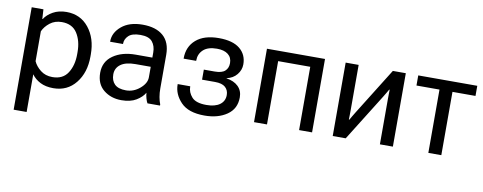

<svg xmlns="http://www.w3.org/2000/svg" viewBox="-62 -824 3330 1323"><g transform="rotate(10 1602.5 -162.5)"><path d="M72.3 203.1V-513.7H154.3L158.2 -446.8H161.1Q180.7 -478.5 220.9 -501Q261.2 -523.4 314.9 -523.4Q412.6 -523.4 471.2 -450.2Q529.8 -377 529.8 -264.6V-249Q529.8 -136.7 471.2 -63.5Q412.6 9.8 314.9 9.8Q261.2 9.8 223.4 -9.5Q185.5 -28.8 163.1 -60.5V203.1ZM163.1 -152.3Q178.2 -118.2 212.4 -91.3Q246.6 -64.5 295.4 -64.5Q368.7 -64.5 402.8 -117.7Q437 -170.9 437 -249V-264.6Q437 -342.8 402.8 -396Q368.7 -449.2 295.4 -449.2Q246.6 -449.2 212.4 -422.4Q178.2 -395.5 163.1 -361.3Z M615.2 -151.4Q615.2 -229.5 677.2 -272.9Q739.3 -316.4 835 -316.4H951.2V-351.6Q951.2 -397.9 927.2 -427Q903.3 -456.1 844.7 -456.1Q786.1 -456.1 761 -431.9Q735.8 -407.7 735.8 -376V-373.5H645.5V-376Q645.5 -437 700 -482.7Q754.4 -528.3 847.2 -528.3Q939.9 -528.3 991 -483.9Q1042 -439.5 1042 -351.6V-117.2Q1042 -85.4 1046.9 -57.4Q1051.8 -29.3 1060.5 -7.8V0H972.7Q965.8 -12.2 960.2 -31.7Q954.6 -51.3 953.1 -70.8Q935.1 -39.1 894.8 -14.6Q854.5 9.8 791 9.8Q717.8 9.8 666.5 -31.7Q615.2 -73.2 615.2 -151.4ZM706.1 -156.2Q706.1 -112.3 731.4 -87.4Q756.8 -62.5 810.5 -62.5Q864.3 -62.5 907.7 -99.6Q951.2 -136.7 951.2 -178.2V-252H844.7Q776.4 -252 741.2 -226.1Q706.1 -200.2 706.1 -156.2Z M1373.5 14.6Q1260.7 14.6 1207.8 -40.8Q1154.8 -96.2 1154.8 -164.6V-167H1242.7V-164.6Q1242.7 -125 1271.5 -92.3Q1300.3 -59.6 1374 -59.6Q1434.6 -59.6 1467.8 -84Q1501 -108.4 1501 -150.9Q1501 -185.1 1478 -205.6Q1455.1 -226.1 1405.3 -226.1H1314.9V-296.4H1390.6Q1440.9 -296.4 1462.9 -316.7Q1484.9 -336.9 1484.9 -371.6Q1484.9 -411.1 1457.3 -432.6Q1429.7 -454.1 1379.9 -454.1Q1316.4 -454.1 1284.4 -424.6Q1252.4 -395 1252.4 -349.1V-346.7H1164.6V-349.1Q1164.6 -430.7 1220.9 -479.5Q1277.3 -528.3 1379.9 -528.3Q1477.5 -528.3 1527.1 -487.8Q1576.7 -447.3 1576.7 -378.9Q1576.7 -339.4 1550.3 -307.1Q1523.9 -274.9 1479.5 -265.6V-264.2Q1532.2 -256.3 1562.3 -226.8Q1592.3 -197.3 1592.3 -150.9Q1592.3 -70.8 1530 -28.1Q1467.8 14.6 1373.5 14.6Z M1718.3 -513.7H2124.5V0H2033.7V-442.9H1809.1V0H1718.3Z M2269 0V-513.7H2359.9V-196.8Q2359.9 -182.1 2359.6 -163.8Q2359.4 -145.5 2358.9 -130.9H2362.3Q2369.1 -143.1 2377.7 -157.5Q2386.2 -171.9 2395.5 -187L2599.1 -513.7H2689.9V0H2599.1V-316.4Q2599.1 -331.1 2599.4 -349.4Q2599.6 -367.7 2600.1 -382.3H2596.7Q2589.8 -370.1 2581.3 -355.7Q2572.8 -341.3 2563.5 -326.2L2359.9 0Z M2776.9 -442.9V-513.7H3189.9V-442.9H3028.8V0H2938V-442.9Z"/></g></svg>

Font: RobotoFlex
Style: Regular
Weight: 400
Designer: Berlow after Robertson
Foundry: Google
Version: Version 2.136